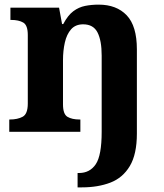

<svg xmlns="http://www.w3.org/2000/svg" viewBox="-20 -569 707 829"><path d="M315 240V178H321Q368 178 393.5 140Q419 102 419 0V-329Q419 -394 401 -429Q383 -464 339 -464Q306 -464 287 -442.5Q268 -421 260 -385.5Q252 -350 252 -309V-118Q252 -76 271.5 -64.5Q291 -53 324 -53H327V0H20V-53H22Q56 -53 78 -65Q100 -77 100 -122V-418Q100 -460 80.5 -471.5Q61 -483 28 -483H25V-536H235L248 -465H253Q273 -503 296.5 -520.5Q320 -538 347.5 -543.5Q375 -549 406 -549Q483 -549 527 -503Q571 -457 571 -356V8Q571 97 540.5 148Q510 199 456.5 219.5Q403 240 334 240Z"/></svg>

Font: Noto Serif Yezidi
Style: Bold
Weight: 700
Designer: Dalton Maag Ltd
Foundry: Dalton Maag Ltd
Version: Version 1.001; ttfautohint (v1.8.4.7-5d5b)